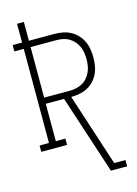

<svg xmlns="http://www.w3.org/2000/svg" viewBox="-138 -808 775 1086"><g transform="rotate(-15 250.0 -265.0)"><path d="M372 205 221 -256H114V-37H170V0H19V-37H74V-588H19V-625H74V-735H114V-625H264Q288 -625 312 -620.5Q336 -616 357.5 -604.5Q379 -593 396 -575Q413 -557 423.5 -535Q434 -513 438 -488.5Q442 -464 442 -440Q442 -416 438 -391.5Q434 -367 423.5 -345Q413 -323 396 -305Q379 -287 357.5 -276Q336 -265 312 -260.5Q288 -256 264 -256H263L401 168H467V205ZM264 -292Q283 -292 302 -296Q321 -300 337.5 -309Q354 -318 367 -333Q380 -348 388 -365.5Q396 -383 399 -402Q402 -421 402 -440Q402 -459 399 -478.5Q396 -498 388 -515.5Q380 -533 367 -547.5Q354 -562 337.5 -571.5Q321 -581 302 -584.5Q283 -588 264 -588H114V-292Z"/></g></svg>

Font: Iosevka Slab Extralight
Style: Regular
Weight: 200
Monospace: yes
Designer: Belleve Invis
Foundry: Belleve Invis
Version: Version 11.1.1; ttfautohint (v1.8.3)